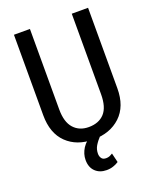

<svg xmlns="http://www.w3.org/2000/svg" viewBox="-165 -806 895 1103"><g transform="rotate(-20 283.0 -254.5)"><path d="M510.7 -710.9Q510.7 -587.9 510.7 -218.8Q510.7 -108.4 447.3 -48.8Q383.8 10.7 281.2 10.7Q180.7 10.7 119.1 -48.8Q57.6 -108.4 57.6 -218.8Q57.6 -236.3 57.6 -257.8Q57.6 -361.3 57.6 -538.1Q57.6 -581.1 57.6 -710.9Q82 -710.9 155.3 -710.9Q155.3 -587.9 155.3 -218.8Q155.3 -141.6 189.5 -103.5Q223.6 -65.4 281.2 -65.4Q342.8 -65.4 377 -102.5Q411.1 -139.6 411.1 -218.8Q411.1 -382.8 411.1 -710.9Q436.5 -710.9 510.7 -710.9ZM328.1 0Q302.7 27.3 290 48.8Q277.3 70.3 277.3 96.7Q277.3 112.3 285.2 124Q293 136.7 313.5 136.7Q325.2 136.7 335 132.8Q343.8 128.9 353.5 123Q358.4 142.6 367.2 179.7Q352.5 189.5 335 195.3Q316.4 202.1 293 202.1Q251 202.1 224.6 176.8Q198.2 151.4 198.2 106.4Q198.2 69.3 219.7 35.2Q242.2 1 286.1 -23.4Q299.8 -15.6 328.1 0Z"/></g></svg>

Font: Noto Sans Hebrew DECATHLON 
Style: Regular
Weight: 400
Designer: Monotype Design team
Version: Version 1.03 uh